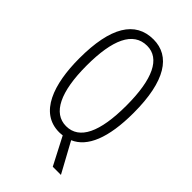

<svg xmlns="http://www.w3.org/2000/svg" viewBox="-267 -809 1064 1064"><g transform="rotate(45 265.5 -277.0)"><path d="M479 -358C479 -607 400 -724 269 -724C126 -724 52 -603 52 -359C52 -157 109 10 263 10C271 10 280 9 289 8L373 170H437L341 -6C430 -44 479 -160 479 -358ZM109 -359C109 -561 159 -674 269 -674C369 -674 422 -566 422 -358C422 -150 370 -41 266 -41C164 -41 109 -153 109 -359Z"/></g></svg>

Font: Noto Sans Thai Looped ExtraCondensed Light
Style: Regular
Weight: 300
Width: 2
Designer: Sasikarn Vongin, Ben Mitchell
Foundry: The Fontpad Ltd
Version: Version 1.001